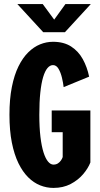

<svg xmlns="http://www.w3.org/2000/svg" viewBox="-20 -911 490 942"><path d="M423.4 -369V-113.9Q412.3 -85.1 387.7 -56.2Q363.1 -27.3 326.4 -8.1Q289.7 11 242 11Q208.9 11 177.1 -1.6Q145.4 -14.2 118.3 -41.1Q91.2 -68 70.5 -110.2Q49.9 -152.4 38.1 -211.5Q26.4 -270.6 26.4 -348Q26.4 -425.4 38.2 -484.3Q49.9 -543.2 70.7 -585.4Q91.5 -627.5 118.5 -654.1Q145.5 -680.8 176.6 -693.4Q207.7 -706 240 -706Q292.9 -706 328.7 -683Q364.6 -659.9 386.1 -621Q407.6 -582 417.3 -534.9L292.3 -483.6Q289.9 -504.6 283.9 -529.9Q277.9 -555.1 267.2 -573.4Q256.6 -591.6 240 -591.6Q225.2 -591.6 212.9 -577Q200.6 -562.5 191.6 -532.6Q182.7 -502.8 177.8 -456.8Q172.9 -410.9 172.9 -348Q172.9 -285.1 178.5 -239Q184.1 -192.8 193.7 -162.9Q203.3 -133 215.8 -118.2Q228.2 -103.4 242 -103.4Q255.1 -103.4 264.2 -109.4Q273.4 -115.4 279.2 -124Q285.1 -132.6 287.6 -140.4V-262.4H233.7V-369ZM425.6 -891.1 298.6 -753H192.1L65.1 -891.1H189.6L245.9 -814.7L301.1 -891.1Z"/></svg>

Font: League Mono Thin Condensed
Style: Regular
Weight: 100
Width: 1
Designer: Tyler Finck
Foundry: The League of Moveable Type / Tyler Finck
Version: Version 2.300;RELEASE